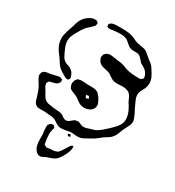

<svg xmlns="http://www.w3.org/2000/svg" viewBox="-234 -866 1172 1287"><g transform="rotate(30 351.5 -222.5)"><path d="M685 -173Q679 -162 669 -140Q666 -133 659 -113Q652 -93 641 -80Q632 -67 617 -57.5Q602 -48 599 -46Q596 -44 591.5 -41.5Q587 -39 582 -35L563 -20Q545 -6 536 0Q523 8 497 22Q470 38 458 42Q446 46 430 46L409 45Q393 43 385 43Q369 43 347 48Q342 49 330 51Q318 53 308 53Q297 53 285 50Q273 46 258 35Q255 33 245.5 27Q236 21 227 19Q218 16 204.5 15Q191 14 187 14Q181 13 171 12Q161 11 147 11Q141 11 131.5 11.5Q122 12 109 11L98 9Q95 8 91.5 5.5Q88 3 87 2Q86 1 84 0Q82 -1 81 -3Q71 -13 65 -38Q61 -48 58 -61Q47 -95 41 -107Q37 -115 33 -121.5Q29 -128 26 -133Q10 -156 4 -173Q1 -182 1 -184Q1 -185 4 -197Q4 -203 5 -205Q6 -207 8.5 -208.5Q11 -210 12 -211Q20 -219 20 -219L31 -222Q41 -225 62 -227L89 -233Q111 -239 115 -239Q123 -241 129 -241Q132 -241 142 -236Q148 -236 150 -234Q151 -233 151 -226L152 -217Q152 -215 149 -211.5Q146 -208 145 -206L140 -199Q132 -191 117 -187.5Q102 -184 95 -182Q93 -182 87 -180.5Q81 -179 79 -177Q78 -176 77 -173.5Q76 -171 75 -170Q70 -162 69 -160Q69 -158 71 -154L74 -140Q77 -133 84.5 -122Q92 -111 97 -102Q108 -80 115.5 -70Q123 -60 136 -53Q146 -47 166 -45Q191 -40 221 -38Q226 -38 235 -37Q244 -36 250 -35Q259 -33 270 -28Q274 -25 279 -21Q284 -17 287 -15Q289 -14 297 -11Q306 -8 307 -8Q309 -8 318 -11Q320 -12 323 -13Q326 -14 328 -15Q333 -18 344 -28Q355 -38 362 -41Q370 -43 376 -43Q380 -45 383 -45Q391 -44 404.5 -37.5Q418 -31 424 -30H430Q441 -30 445 -31Q452 -32 461 -35.5Q470 -39 474 -40Q478 -41 496 -46Q514 -51 527 -59Q534 -63 543 -70.5Q552 -78 556 -81Q596 -116 606 -127Q609 -130 620 -141.5Q631 -153 638.5 -164.5Q646 -176 650 -187Q654 -199 654 -214Q654 -240 641 -273Q639 -277 623 -307Q613 -320 608 -332Q605 -337 599.5 -350Q594 -363 587 -372Q580 -381 571 -386Q569 -387 561 -390Q548 -396 524 -396Q509 -396 502 -395L479 -394Q471 -394 459 -396Q449 -398 439.5 -403.5Q430 -409 421 -415Q413 -422 402 -428Q391 -434 367 -438Q347 -442 338 -446Q323 -451 311 -467Q308 -471 304 -481Q303 -483 301.5 -487.5Q300 -492 300 -494Q300 -497 301.5 -502.5Q303 -508 304 -511Q304 -515 305 -516Q307 -520 316 -527L322 -533L329 -535Q333 -536 336 -537Q339 -538 342 -539L361 -538Q363 -538 398 -532Q405 -531 420.5 -529.5Q436 -528 448 -525L469 -518Q480 -513 489 -510Q506 -504 542 -500Q574 -498 590 -498Q593 -499 597 -498.5Q601 -498 604 -499Q606 -500 616 -510Q620 -512 620 -513Q621 -515 620.5 -516.5Q620 -518 620 -519Q620 -522 619 -526.5Q618 -531 617 -534Q614 -543 607 -553.5Q600 -564 592 -570Q585 -576 573 -582Q555 -592 553 -594Q550 -596 538 -611Q536 -613 530 -620Q524 -627 517 -631.5Q510 -636 503 -638Q500 -639 496 -638.5Q492 -638 489 -639Q483 -639 466.5 -639.5Q450 -640 438 -645Q429 -649 410 -666Q393 -681 387 -684Q376 -689 367 -691Q357 -694 336 -694Q309 -694 272 -689Q257 -686 256 -686Q255 -686 243 -689Q242 -690 239 -690.5Q236 -691 235 -692Q234 -693 234 -700L233 -709Q233 -712 234.5 -713Q236 -714 237 -715Q239 -717 242.5 -719.5Q246 -722 250 -725Q252 -726 255.5 -726.5Q259 -727 261 -728Q274 -731 290 -731Q306 -731 310 -731Q320 -731 350 -730.5Q380 -730 404 -723Q415 -720 427.5 -714Q440 -708 444 -706Q464 -697 485 -694Q493 -692 505.5 -690.5Q518 -689 527 -686Q543 -680 562 -661Q561 -662 578 -648Q579 -647 594 -635Q606 -627 612 -621Q627 -607 645 -575Q663 -546 667 -527Q670 -515 670 -504Q670 -484 662 -463Q658 -455 651.5 -443.5Q645 -432 642 -424Q637 -409 637 -397Q637 -392 639 -380Q641 -371 646.5 -359Q652 -347 654 -342Q667 -312 686 -277Q694 -259 698.5 -247Q703 -235 703 -222Q703 -214 697 -196ZM97 -300Q85 -313 73 -334L59 -355Q55 -361 46.5 -371.5Q38 -382 33 -390Q7 -432 7 -472Q7 -504 33 -575Q35 -581 41.5 -604Q48 -627 60 -644Q74 -665 104 -683Q122 -692 133 -693H138Q145 -693 149 -692H152Q158 -692 162 -684Q163 -683 165.5 -681Q168 -679 168 -678Q169 -677 168 -675.5Q167 -674 167 -673Q166 -671 165.5 -666.5Q165 -662 164 -659L153 -647L135 -630Q128 -625 116 -613Q95 -589 70 -542Q50 -506 50 -479Q50 -460 56 -442Q62 -424 76 -394Q84 -378 90 -367.5Q96 -357 106 -350Q114 -343 127 -339Q140 -335 145 -333Q167 -323 179 -307Q186 -297 192 -278Q192 -276 193.5 -272.5Q195 -269 194 -268Q194 -265 190 -261Q189 -259 187.5 -256.5Q186 -254 184 -252Q183 -251 179.5 -252Q176 -253 175 -253L164 -255Q161 -256 157.5 -258.5Q154 -261 149 -263Q144 -266 126.5 -277Q109 -288 97 -300ZM220 -252Q223 -265 224 -268Q224 -268 233 -280Q236 -286 238 -287L246 -289Q260 -293 267 -293L322 -290Q327 -290 340.5 -290Q354 -290 364.5 -289Q375 -288 384 -284Q392 -281 394 -280Q397 -279 400 -275.5Q403 -272 404 -270Q420 -256 433 -227Q440 -213 441 -206L440 -193Q440 -192 440.5 -189Q441 -186 440 -185Q439 -183 434 -175L428 -165Q419 -155 403 -149Q387 -143 372 -143Q348 -143 328 -155Q322 -158 311 -167Q300 -176 293 -180Q287 -184 279 -187Q271 -190 267 -192Q264 -193 258.5 -195Q253 -197 246 -201Q244 -202 239.5 -204Q235 -206 233 -208Q228 -213 222 -229Q218 -245 220 -252ZM367 -210Q368 -210 368.5 -210Q369 -210 369 -211Q370 -212 368.5 -213.5Q367 -215 367 -216Q363 -222 362 -226Q361 -226 361 -226.5Q361 -227 361 -228H358Q350 -226 347 -226Q345 -225 343.5 -225.5Q342 -226 341 -225Q340 -223 341.5 -221.5Q343 -220 343 -219Q343 -218 344.5 -213.5Q346 -209 347 -208Q347 -206 356 -206ZM367 67Q367 66 365.5 64.5Q364 63 365 62Q366 61 368.5 60.5Q371 60 372 59L381 55Q382 55 382 56Q382 57 383 58L389 67L390 70Q390 71 388 72Q386 73 385 73Q377 76 373 75ZM440 117Q441 118 440.5 118.5Q440 119 440 120V132Q439 155 422 187Q410 211 397.5 227Q385 243 367 252Q357 257 342 262Q328 266 321 269Q305 277 297 280Q291 284 288 285Q285 286 280 285.5Q275 285 272 285Q271 285 269.5 285.5Q268 286 266 285Q264 285 262 283.5Q260 282 259 281L248 274Q245 272 242.5 268Q240 264 239 262Q221 241 221 188V159Q221 145 218 131Q216 111 216 102V91Q216 83 217 80Q219 77 221.5 74Q224 71 226 68Q228 66 229 64.5Q230 63 231 62Q234 60 242 60Q249 57 252 58Q255 58 258 64Q259 65 262.5 67.5Q266 70 266 72Q267 73 266 75.5Q265 78 265 79Q261 93 260 100Q257 112 257 125Q257 135 258.5 149Q260 163 261 173Q263 187 265 195Q266 197 266 199.5Q266 202 267 203L275 207Q277 208 280 210Q283 212 287 213H289Q294 213 301 211.5Q308 210 311 209Q316 209 332.5 208.5Q349 208 362 201Q369 199 371 197Q373 195 375.5 191.5Q378 188 380 186Q387 178 399 158Q405 147 413 135Q420 122 431 116Q440 116 440 117Z"/></g></svg>

Font: Rubik-Burned
Style: Regular
Weight: 400
Designer: NaN (generative design), Hubert & Fischer (Rubik source font outlines)
Foundry: NaN, Hubert & Fischer
Version: Version 1.000